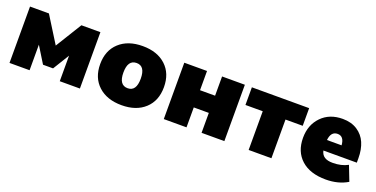

<svg xmlns="http://www.w3.org/2000/svg" viewBox="-22 -1071 3198 1632"><g transform="rotate(20 1577.0 -255.0)"><path d="M54.2 0V-509.8H225.1L373 -272.9L519 -509.8H690.9V0H508.8V-231L418 -83H327.1L235.8 -231V0Z M1280.8 -59.6Q1203.1 12.2 1070.8 12.2Q938.5 12.2 860.1 -59.6Q781.7 -131.3 781.7 -254.9Q781.7 -378.4 860.1 -450.2Q938.5 -522 1070.8 -522Q1203.1 -522 1280.8 -450.2Q1358.4 -378.4 1358.4 -254.9Q1358.4 -131.3 1280.8 -59.6ZM1070.8 -141.1Q1148.4 -141.1 1148.4 -254.9Q1148.4 -369.1 1070.8 -369.1Q991.7 -369.1 991.7 -254.9Q991.7 -141.1 1070.8 -141.1Z M1449.7 0V-509.8H1655.3V-335.9H1791.5V-509.8H1997.6V0H1791.5V-180.2H1655.3V0Z M2217.3 0V-350.1H2061V-509.8H2579.1V-350.1H2423.3V0Z M2918 12.2Q2775.4 12.2 2695.8 -59.3Q2616.2 -130.9 2616.2 -255.9Q2616.2 -372.6 2688.7 -447.3Q2761.2 -522 2879.9 -522Q2957.5 -522 3012.2 -486.6Q3066.9 -451.2 3092.5 -391.6Q3118.2 -332 3118.2 -252.9V-212.9H2815.9Q2824.2 -175.3 2851.1 -158.2Q2877.9 -141.1 2925.3 -141.1Q3003.9 -141.1 3062 -172.9L3114.3 -38.1Q3031.2 12.2 2918 12.2ZM2882.3 -387.2Q2822.3 -387.2 2814 -307.1H2946.3Q2940.4 -387.2 2882.3 -387.2Z"/></g></svg>

Font: Mulish ExtraBlack
Style: Regular
Weight: 1000
Designer: Vernon Adams
Foundry: Vernon Adams
Version: Version 3.603; ttfautohint (v1.8.3)